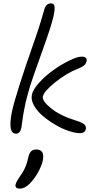

<svg xmlns="http://www.w3.org/2000/svg" viewBox="-20 -779 598 1133"><path d="M74.2 9.8Q24.9 9.8 49.8 -117.2Q71.3 -220.2 184.1 -541Q212.4 -621.6 226.1 -670.2Q239.7 -718.8 244.1 -731Q255.4 -760.3 283.2 -758.8Q306.2 -758.8 301.8 -717.8Q296.9 -668.5 252.9 -543.9Q241.2 -510.3 220 -450.9Q198.7 -391.6 192.4 -373.5Q186 -355.5 172.9 -317.4Q159.7 -279.3 155.8 -265.1Q151.9 -251 144 -224.1Q136.2 -197.3 131.8 -176.8Q127.4 -156.2 122.1 -128.9Q117.2 -106.4 113 -73.2Q108.9 -40 106 -24.9Q99.1 9.8 74.2 9.8ZM452.1 6.8Q424.3 6.8 384.5 -6.6Q344.7 -20 305.2 -43.5Q265.6 -66.9 232.2 -95.2Q198.7 -123.5 180.4 -156.7Q162.1 -189.9 168 -219.2Q174.3 -251 211.9 -292Q249.5 -333 295.9 -366Q342.3 -398.9 389.4 -421.9Q436.5 -444.8 461.9 -444.8Q478.5 -444.8 485.8 -438.2Q493.2 -431.6 491.2 -418Q487.8 -402.8 475.8 -392.8Q463.9 -382.8 440.9 -374Q373.5 -348.1 306.2 -293.9Q238.8 -239.7 232.9 -209Q227.5 -183.1 282.2 -139.2Q336.9 -95.2 433.1 -65.9Q467.8 -54.7 478.5 -43.9Q489.3 -33.2 486.8 -19Q481.9 6.8 452.1 6.8ZM96.2 334Q82 334 75.7 327.6Q69.3 321.3 71.8 310.1Q75.2 293.9 103 253.9Q134.3 211.4 146 153.8Q151.4 127.4 162.4 115.2Q173.3 103 192.9 103Q245.1 103 232.9 167Q226.6 197.8 204.8 237.3Q183.1 276.9 153.8 306.2Q126 334 96.2 334Z"/></svg>

Font: Shantell Sans Irregular
Style: Italic
Weight: 300
Italic angle: -11.31°
Designer: Stephen Nixon, Anya Danilova, Shantell Martin
Foundry: Arrow Type
Version: Version 1.006;[9816181b4]